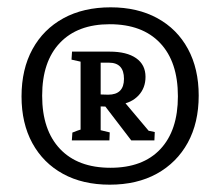

<svg xmlns="http://www.w3.org/2000/svg" viewBox="-20 -650 604 527"><path d="M281.2 -143.1Q207 -143.1 152.8 -172.9Q98.6 -202.6 68.8 -257.1Q39.1 -311.5 39.1 -385.3Q39.1 -460 69.1 -514.9Q99.1 -569.8 154.1 -599.9Q209 -629.9 283.7 -629.9Q357.4 -629.9 411.9 -600.1Q466.3 -570.3 495.8 -515.9Q525.4 -461.4 525.4 -387.7Q525.4 -313 495.4 -258.3Q465.3 -203.6 410.6 -173.3Q356 -143.1 281.2 -143.1ZM283.2 -189.5Q372.1 -189.5 420.2 -240.7Q468.3 -292 468.3 -385.7Q468.3 -480.5 419.4 -532Q370.6 -583.5 281.2 -583.5Q192.9 -583.5 144.3 -532.2Q95.7 -481 95.7 -387.2Q95.7 -293 144.8 -241.2Q193.8 -189.5 283.2 -189.5ZM340.3 -264.6 263.7 -364.7 316.9 -375.5 392.6 -285.6 372.1 -294.4 404.8 -287.6 403.8 -264.6ZM272.5 -357.4Q248 -357.4 220.2 -360.4L223.6 -393.1Q251.5 -390.1 276.9 -390.1Q320.3 -390.1 320.3 -433.6Q320.3 -478 278.8 -478H225.1V-508.3H280.8Q328.1 -508.3 353.8 -490.2Q379.4 -472.2 379.4 -439Q379.4 -408.7 360.4 -388.2Q341.3 -367.7 309.6 -363.3L289.6 -358.4Q285.6 -357.9 281.2 -357.7Q276.9 -357.4 272.5 -357.4ZM201.2 -269.5V-503.9H256.3V-269.5ZM277.3 -508.3 276.4 -486.8Q270 -484.4 264.4 -481.9Q258.8 -479.5 250 -477.5L256.3 -500.5V-461.4H201.2V-500.5L207 -479.5L176.3 -486.3L177.7 -508.3ZM177.2 -264.6 178.7 -286.1Q185.1 -288.6 192.1 -291.3Q199.2 -293.9 207.5 -295.9L201.2 -276.4V-311.5H256.3V-276.4L251 -293.9L281.2 -286.6L280.3 -264.6Z"/></svg>

Font: Markazi Text Medium
Style: Regular
Weight: 500
Designer: Borna Izadpanah (Arabic designer), Fiona Ross (Arabic design director) and Florian Runge (Latin designer)
Foundry: Borna Izadpanah and Florian Runge
Version: Version 1.001